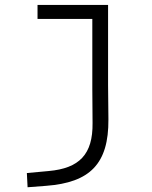

<svg xmlns="http://www.w3.org/2000/svg" viewBox="-20 -538 626 792"><path d="M93.8 234.4 170.9 228.5C350.1 214.8 428.7 138.7 427.2 -45.9L425.8 -187.5V-517.6H134.8V-460H360.8V-170.9L361.8 -30.3C363.3 99.1 307.1 156.2 180.7 167.5L90.8 175.8Z"/></svg>

Font: Cascadia Mono NF Light
Style: Regular
Weight: 300
Monospace: yes
Designer: Aaron Bell
Foundry: Saja Typeworks
Version: Version 2404.023